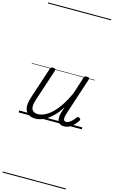

<svg xmlns="http://www.w3.org/2000/svg" viewBox="-239 -1203 1123 1897"><g transform="rotate(15 323.0 -255.0)"><path d="M175 17Q131 17 101.5 -3.5Q72 -24 65 -65.5Q58 -107 79 -171L185 -494Q189 -506 195.5 -510.5Q202 -515 216 -515Q232 -515 238 -509Q244 -503 240 -491L132 -164Q118 -122 119 -92.5Q120 -63 137.5 -48Q155 -33 188 -33Q218 -33 253.5 -49Q289 -65 327 -100Q365 -135 402.5 -191Q440 -247 476 -327L530 -495Q534 -508 540 -512Q546 -516 560 -516Q576 -516 582.5 -510.5Q589 -505 585 -493L459 -109Q451 -83 450 -65.5Q449 -48 455.5 -39.5Q462 -31 476 -31Q493 -31 509.5 -41.5Q526 -52 540.5 -67.5Q555 -83 566 -98Q571 -106 578 -108Q585 -110 595 -103Q605 -97 606 -90Q607 -83 602 -76Q590 -57 570.5 -35.5Q551 -14 525 1.5Q499 17 468 17Q444 17 428.5 8.5Q413 0 405.5 -15.5Q398 -31 398 -53Q398 -75 405 -103L426 -169Q395 -117 361.5 -81.5Q328 -46 295 -24Q262 -2 231.5 7.5Q201 17 175 17ZM0 605H646V615H0ZM0 -20H646V0H0ZM0 -505H646V-500H0ZM0 -1125H646V-1115H0Z"/></g></svg>

Font: Playwrite CU Guides
Style: Regular
Weight: 400
Designer: Veronika Burian, José Scaglione
Foundry: TypeTogether
Version: Version 1.003